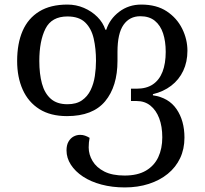

<svg xmlns="http://www.w3.org/2000/svg" viewBox="-20 -568 895 840"><path d="M526 252Q471 252 424 239.5Q377 227 343 204.5Q309 182 290 152.5Q271 123 271 90Q271 67 279.5 52Q288 37 301.5 29.5Q315 22 331 22Q342 22 352 25.5Q362 29 372 35Q370 45 369 55.5Q368 66 368 77Q368 108 385 136.5Q402 165 436.5 182.5Q471 200 525 200Q582 200 618.5 178.5Q655 157 672.5 119.5Q690 82 690 33Q690 -15 676.5 -50.5Q663 -86 638 -106Q613 -126 578 -126H553V-180H578Q621 -180 649 -199Q677 -218 691 -254Q705 -290 705 -341Q705 -387 693.5 -422Q682 -457 657.5 -477Q633 -497 594 -497Q547 -497 520.5 -459.5Q494 -422 494 -341V-302Q494 -190 440 -125Q386 -60 273 -60Q201 -60 152.5 -90.5Q104 -121 79.5 -175.5Q55 -230 55 -301Q55 -378 79 -433Q103 -488 152 -518Q201 -548 275 -548Q313 -548 347 -533.5Q381 -519 406 -494Q431 -469 441 -438H445Q460 -485 501.5 -516.5Q543 -548 598 -548Q665 -548 709.5 -518.5Q754 -489 777 -442.5Q800 -396 800 -346Q800 -297 781.5 -258Q763 -219 729 -193Q695 -167 649 -156V-151Q718 -141 752.5 -90.5Q787 -40 787 34Q787 84 768 124Q749 164 714 192.5Q679 221 631 236.5Q583 252 526 252ZM275 -112Q314 -112 338.5 -129Q363 -146 376.5 -174Q390 -202 395 -235.5Q400 -269 400 -302Q400 -355 390 -399Q380 -443 353 -469.5Q326 -496 275 -496Q206 -496 179 -442.5Q152 -389 152 -301Q152 -245 163.5 -202.5Q175 -160 202 -136Q229 -112 275 -112Z"/></svg>

Font: Noto Serif Georgian
Style: Regular
Weight: 400
Designer: Monotype Design Team, Akaki Razmadze
Foundry: Google LLC
Version: Version 2.002